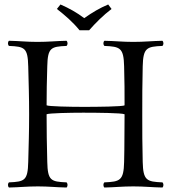

<svg xmlns="http://www.w3.org/2000/svg" viewBox="-20 -832 769 857"><path d="M191 -109C189 -193 188 -242 188 -322C199 -327 291 -329 351 -329C411 -329 524 -328 536 -322C535 -253 536 -184 534 -109C532 -26 516 -21 446 -18C440 -12 440 -1 446 5C495 4 524 0 575 0C625 0 655 4 705 5C711 -1 711 -12 705 -18C635 -21 619 -26 617 -109C615 -191 615 -237 615 -320C615 -403 615 -452 617 -536C619 -619 635 -624 705 -627C711 -633 711 -644 705 -650C656 -649 626 -645 575 -645C525 -645 496 -649 446 -650C440 -644 440 -633 446 -627C516 -624 532 -619 534 -536C536 -466 536 -424 536 -362C529 -356 412 -355 352 -355C292 -355 195 -357 188 -362C188 -425 189 -466 191 -536C193 -619 207 -624 277 -627C283 -633 283 -644 277 -650C228 -649 198 -645 147 -645C97 -645 70 -649 20 -650C14 -644 14 -633 20 -627C90 -624 104 -619 106 -536C108 -453 110 -404 110 -321C110 -238 108 -192 106 -109C104 -26 90 -21 20 -18C14 -12 14 -1 20 5C69 4 98 0 149 0C199 0 227 4 277 5C283 -1 283 -12 277 -18C207 -21 193 -26 191 -109ZM334.9 -697H377.9C407.9 -731 439.9 -763 477.9 -792L462.9 -812C424.9 -796 392.9 -777 355.9 -751C322.9 -776 288.9 -795 249.9 -812L233.9 -792C269.9 -764 304.9 -734 334.9 -697Z"/></svg>

Font: Libertinus Serif Display
Style: Regular
Weight: 400
Designer: Philipp H. Poll
Foundry: Khaled Hosny
Version: Version 6.1